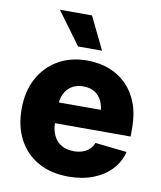

<svg xmlns="http://www.w3.org/2000/svg" viewBox="-85 -827 762 906"><g transform="rotate(10 295.5 -373.5)"><path d="M303.7 10.7Q220.7 10.7 159.4 -23.4Q98.1 -57.6 64.9 -119.9Q31.7 -182.1 31.7 -266.6Q31.7 -349.1 64.9 -411.6Q98.1 -474.1 158.2 -509.3Q218.3 -544.4 298.3 -544.4Q356 -544.4 404.1 -525.9Q452.1 -507.3 487.3 -471.9Q522.5 -436.5 541.7 -385.7Q561 -335 561 -270V-226.6H90.3V-326.2H481L402.3 -303.7Q402.3 -339.8 390.4 -366.2Q378.4 -392.6 356 -406.7Q333.5 -420.9 300.8 -420.9Q268.1 -420.9 245.1 -406.5Q222.2 -392.1 210.2 -366.5Q198.2 -340.8 198.2 -305.7V-233.4Q198.2 -194.3 211.7 -167Q225.1 -139.6 249.8 -125.7Q274.4 -111.8 308.1 -111.8Q331.5 -111.8 350.6 -118.4Q369.6 -125 383.1 -137.7Q396.5 -150.4 402.8 -168L554.7 -151.4Q542.5 -102.5 508.3 -66.2Q474.1 -29.8 422.1 -9.5Q370.1 10.7 303.7 10.7ZM242.7 -602.1 128.4 -757.8H282.2L357.9 -602.1Z"/></g></svg>

Font: Inter 20pt ExtraBold
Style: Regular
Weight: 800
Version: Version 4.001;git-66647c0bb